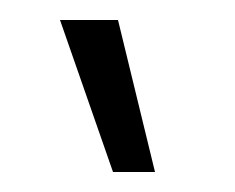

<svg xmlns="http://www.w3.org/2000/svg" viewBox="-20 -777 235 192"><path d="M93 -605 40 -757H98L135 -605Z"/></svg>

Font: Stick No Bills Light
Style: Regular
Weight: 300
Version: Version 2.000